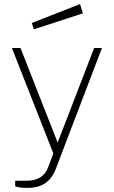

<svg xmlns="http://www.w3.org/2000/svg" viewBox="-20 -751 555 936"><path d="M370 -731 135 -639 145 -608 384 -686ZM116 165C178 165 225 140 251 75L477 -517H439L261 -56L80 -517H38L240 -3L214 66C199 102 173 130 109 130H54V157C54 157 66 165 116 165Z"/></svg>

Font: United Sans Thin
Style: Regular
Weight: 100
Designer: Pablo Impallari, Rodrigo Fuenzalida (Modified by Dan O. Williams)
Version: Version 1.000;PS 001.000;hotconv 1.0.88;makeotf.lib2.5.64775